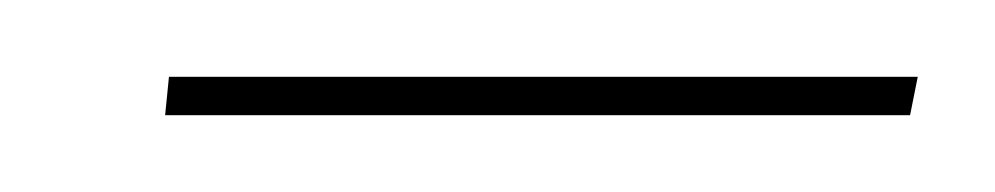

<svg xmlns="http://www.w3.org/2000/svg" viewBox="-20 -295 259 50"><path d="M23 -265H217L219 -275H24Z"/></svg>

Font: Jost* 200 Hairline Italic
Style: Italic
Weight: 100
Italic angle: -10°
Version: Version 3.200; ttfautohint (v0.97) -l 8 -r 50 -G 200 -x 14 -